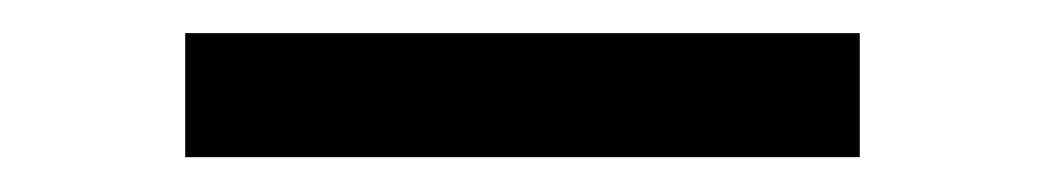

<svg xmlns="http://www.w3.org/2000/svg" viewBox="-20 -374 615 113"><path d="M486 -354.5V-281.5H89V-354.5Z"/></svg>

Font: Merriweather 28pt Medium
Style: Regular
Weight: 500
Version: Version 2.100